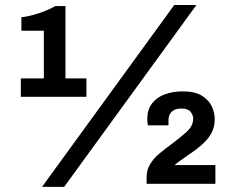

<svg xmlns="http://www.w3.org/2000/svg" viewBox="-20 -718 927 750"><path d="M144.2 12 660.6 -698.4H747.2L230.6 12ZM552.7 0V-25Q552.7 -54.8 567 -77.7Q581.3 -100.7 604 -119.3Q626.7 -138 650.7 -155.6Q683.4 -179.8 709 -202.9Q734.6 -226 734.6 -254.3Q734.6 -268.6 724.4 -281.3Q714.2 -294.1 689 -294.1Q672 -294.1 660.7 -288.4Q649.5 -282.7 643.8 -272.4Q638.1 -262 638.1 -246.5V-228.4H557.9Q556.9 -232.4 556.1 -238.8Q555.3 -245.3 555.3 -252.2Q555.3 -289.4 573.4 -313.4Q591.5 -337.3 622.9 -349.2Q654.4 -361.1 693.7 -361.1Q741.3 -361.1 768.7 -344.1Q796.1 -327 807.4 -302.2Q818.8 -277.3 818.8 -252.9Q818.8 -226.5 809.6 -205.8Q800.4 -185.2 784.6 -168.4Q768.9 -151.6 750.1 -137.3Q731.3 -123 711.8 -110Q698.8 -100.7 685.9 -91.8Q673 -82.9 662 -73.3H821.4V0ZM61.4 -340V-411.8H151.3V-598H63.6V-650.6Q83 -652.6 106.6 -658.8Q130.3 -664.9 154 -674.3Q177.8 -683.7 196.1 -694.3H235.7V-411.8H317.6V-340Z"/></svg>

Font: Archivo SemiBold
Style: Regular
Weight: 600
Designer: Hector Gatti
Foundry: Omnibus-Type
Version: Version 2.001